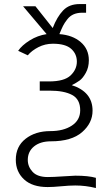

<svg xmlns="http://www.w3.org/2000/svg" viewBox="-20 -697 536 955"><path d="M58.6 97.7Q58.6 31.2 107.4 -6.8Q156.2 -44.9 230.5 -44.9Q295.9 -44.9 337.4 -72.3Q378.9 -99.6 378.9 -148.4Q378.9 -203.1 338.9 -224.6Q298.8 -246.1 227.5 -246.1H177.7V-292H223.6Q299.8 -292 331.1 -321.8Q362.3 -351.6 362.3 -390.6Q362.3 -428.7 334 -454.1Q305.7 -479.5 243.2 -479.5Q204.1 -479.5 170.9 -462.4Q137.7 -445.3 118.2 -421.9L70.3 -444.3Q88.9 -471.7 127.9 -496.1Q167 -520.5 211.9 -527.3L94.7 -666H156.2L242.2 -557.6Q263.7 -613.3 293.9 -645Q324.2 -676.8 376 -676.8H408.2V-633.8H389.6Q365.2 -633.8 346.7 -626Q328.1 -618.2 314.5 -600.6Q300.8 -583 293.5 -568.4Q286.1 -553.7 275.4 -527.3Q340.8 -522.5 381.3 -487.8Q421.9 -453.1 421.9 -397.5Q421.9 -361.3 406.7 -334.5Q391.6 -307.6 376 -296.4Q360.4 -285.2 336.9 -273.4Q440.4 -240.2 440.4 -146.5Q440.4 -85 388.2 -39.6Q335.9 5.9 233.4 5.9Q180.7 5.9 149.4 31.2Q118.2 56.6 118.2 98.6Q118.2 131.8 142.1 157.7Q166 183.6 217.8 183.6Q245.1 183.6 293.9 180.2Q342.8 176.8 354.5 176.8Q419.9 176.8 457 187.5V238.3Q406.2 225.6 354.5 225.6Q325.2 225.6 284.7 229.5Q244.1 233.4 216.8 233.4Q140.6 233.4 99.6 195.3Q58.6 157.2 58.6 97.7Z"/></svg>

Font: Gothic A1 Light
Style: Regular
Weight: 300
Version: Version 2.50